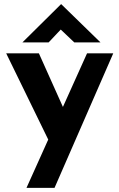

<svg xmlns="http://www.w3.org/2000/svg" viewBox="-20 -693 573 923"><path d="M107.4 210 398.4 -436.5H524.4L242.2 210ZM223.6 2 9.8 -436.5H167L332 -68.4ZM336.9 -489.3 258.8 -563.5 293 -573.2 213.9 -489.3H87.9L273.4 -672.9H274.4L462.9 -489.3Z"/></svg>

Font: Josefin Sans CFJ
Style: Bold
Weight: 700
Designer: Santiago Orozco
Foundry: Typemade
Version: Version 2.001